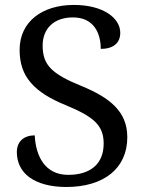

<svg xmlns="http://www.w3.org/2000/svg" viewBox="-20 -744 584 774"><path d="M247.1 9.8C398.4 9.8 493.2 -64.9 493.2 -190.9C493.2 -294.4 423.3 -350.1 307.1 -397.9C249 -421.4 210.4 -442.4 186 -466.8C161.6 -491.2 151.9 -520.5 151.9 -560.1C151.9 -629.4 197.8 -673.8 273.9 -673.8C358.9 -673.8 386.2 -609.4 386.2 -546.9C434.6 -546.9 464.8 -568.8 464.8 -611.8C464.8 -670.4 397.5 -724.1 277.8 -724.1C149.9 -724.1 59.1 -656.7 59.1 -543C59.1 -488.3 73.7 -445.3 104.5 -410.2C135.3 -374.5 181.2 -346.2 243.2 -320.8C359.4 -272.9 397.9 -238.3 397.9 -165C397.9 -83.5 344.7 -39.1 254.9 -39.1C160.6 -39.1 124 -115.7 120.1 -198.2C73.7 -198.2 47.9 -171.4 47.9 -130.9C47.9 -89.4 64.9 -53.7 98.6 -29.3C131.8 -4.9 182.1 9.8 247.1 9.8Z"/></svg>

Font: The Erased English
Style: Regular
Weight: 400
Designer: Monotype Design team + ligartures altered by 180 Amsterdam
Foundry: Monotype Imaging Inc.
Version: Version 1.030;Glyphs 3.1.2 (3151)